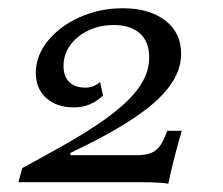

<svg xmlns="http://www.w3.org/2000/svg" viewBox="-20 -446 547 470"><path d="M391.9 4Q387.9 2.4 369 1.2Q350 0 323.4 0H25L34.7 -34.7Q83.9 -61.3 129.8 -87.1Q175.8 -112.9 214.9 -138.7Q254 -164.5 283.5 -191.1Q312.9 -217.7 329 -246Q345.2 -274.2 345.2 -305.6Q345.2 -344.4 322.2 -364.5Q299.2 -384.7 258.9 -384.7Q224.2 -384.7 196.4 -371.4Q168.5 -358.1 152 -335.5Q135.5 -312.9 135.5 -284.7Q135.5 -258.1 150 -244.8Q164.5 -231.5 188.7 -231.5Q199.2 -231.5 207.7 -234.7Q216.1 -237.9 225 -245.2L232.3 -212.1Q216.9 -197.6 199.2 -190.3Q181.5 -183.1 161.3 -183.1Q118.5 -183.1 93.1 -206Q67.7 -229 67.7 -267.7Q67.7 -309.7 97.2 -346Q126.6 -382.3 175.4 -404Q224.2 -425.8 280.6 -425.8Q345.2 -425.8 384.3 -396Q423.4 -366.1 423.4 -314.5Q423.4 -288.7 412.5 -264.5Q401.6 -240.3 380.2 -216.9Q358.9 -193.5 326.6 -170.2Q294.4 -146.8 250.8 -122.2Q207.3 -97.6 152.4 -71.8V-66.1H312.9Q334.7 -66.1 348.4 -71Q362.1 -75.8 371.4 -88.7Q380.6 -101.6 389.5 -125.8H425Q415.3 -92.7 409.3 -69.4Q403.2 -46 399.2 -29Q395.2 -12.1 391.9 4Z"/></svg>

Font: Playfair 9pt
Style: Italic
Weight: 400
Italic angle: -15.6°
Designer: Claus Eggers Sørensen
Foundry: Claus Eggers Sørensen
Version: Version 2.001;gftools[0.9.30]